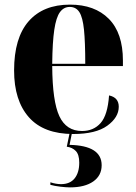

<svg xmlns="http://www.w3.org/2000/svg" viewBox="-20 -570 589 831"><path d="M297 10Q169 10 105 -62.5Q41 -135 41 -265Q41 -406 104 -478Q167 -550 283 -550Q390 -550 451 -488.5Q512 -427 512 -308V-284H206Q207 -131 237 -67Q267 -3 335 -3Q385 -3 415.5 -37.5Q446 -72 452 -157Q494 -148 494 -108Q494 -62 444.5 -26Q395 10 297 10ZM349 -294Q349 -388 343.5 -441.5Q338 -495 323.5 -517.5Q309 -540 282 -540Q256 -540 239.5 -517.5Q223 -495 215 -441.5Q207 -388 206 -294ZM283 241Q266 241 241 238Q216 235 198 230V219Q223 227 244 227Q283 227 303 202Q323 177 323 134Q323 99 308 83.5Q293 68 269 65L284 -7H294L281 57Q420 60 420 145Q420 190 383.5 215.5Q347 241 283 241Z"/></svg>

Font: Noto Serif Display SemiCondensed ExtraBold
Style: Regular
Weight: 800
Width: 4
Designer: Monotype Design Team
Foundry: Monotype Imaging Inc.
Version: Version 2.009